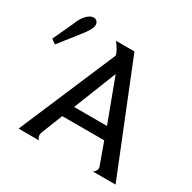

<svg xmlns="http://www.w3.org/2000/svg" viewBox="-166 -918 1080 1082"><g transform="rotate(30 374.5 -377.0)"><path d="M437 -703 720 0H573Q593 -14 593 -34Q593 -35 591 -43L540 -184H267L211 -43Q209 -35 209 -29Q209 -10 222 0H89L357 -629Q356 -652 317 -703ZM299 -262H513L409 -540ZM172 -711Q168 -688 122 -631L29 -513L0 -534L61 -666Q76 -707 99 -730.5Q122 -754 143 -754Q160 -754 168 -741.5Q176 -729 172 -711Z"/></g></svg>

Font: GFS Complutum
Style: Regular
Weight: 400
Designer: George D. Matthiopoulos
Foundry: George D. Matthiopoulos
Version: Version 1.000